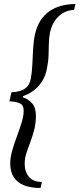

<svg xmlns="http://www.w3.org/2000/svg" viewBox="-20 -751 396 957"><path d="M189 156 182 186Q134 186 100.5 173Q67 160 49 133Q31 106 31 64Q31 34 41 -1Q51 -36 64.5 -72Q78 -108 88 -141Q98 -174 98 -199Q98 -228 77.5 -236.5Q57 -245 27 -246L37 -291Q60 -292 79.5 -297.5Q99 -303 113.5 -317Q128 -331 133 -357Q139 -386 141 -425.5Q143 -465 145 -505.5Q147 -546 154 -578Q163 -619 181.5 -648Q200 -677 227 -695.5Q254 -714 287 -722.5Q320 -731 356 -731L349 -701Q327 -702 302.5 -690.5Q278 -679 258 -654Q238 -629 229 -588Q224 -561 223.5 -533Q223 -505 222 -474Q221 -443 213 -405Q206 -370 188 -343Q170 -316 146 -298.5Q122 -281 95 -272L94 -266Q122 -257 140.5 -235.5Q159 -214 159 -174Q159 -137 150.5 -104Q142 -71 131 -42.5Q120 -14 111.5 12.5Q103 39 103 65Q103 105 124.5 130.5Q146 156 189 156Z"/></svg>

Font: STIX Two Text
Style: Italic
Weight: 400
Italic angle: -12°
Designer: Ross Mills, John Hudson & Paul Hanslow, Tiro Typeworks Ltd; with prior portions MicroPress Inc. and Coen Hoffman, Elsevi
Foundry: Tiro Typeworks Ltd
Version: Version 2.13 b171